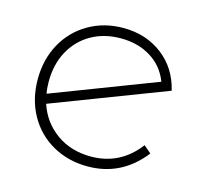

<svg xmlns="http://www.w3.org/2000/svg" viewBox="-82 -611 736 702"><g transform="rotate(15 285.5 -260.5)"><path d="M488 -128 516 -104Q434 1 306 1Q232 1 173 -32.5Q114 -66 81 -125.5Q48 -185 48 -261Q48 -335 80.5 -394.5Q113 -454 171.5 -488Q230 -522 303 -522Q389 -522 451 -474.5Q513 -427 532 -346L101 -181Q123 -115 178 -76Q233 -37 308 -37Q419 -37 488 -128ZM89 -262Q89 -236 93 -217L487 -368Q466 -423 417.5 -453Q369 -483 304 -483Q241 -483 192.5 -455.5Q144 -428 116.5 -378Q89 -328 89 -262Z"/></g></svg>

Font: TypoPRO Montserrat Alternates
Style: Regular
Weight: 275
Designer: Julieta Ulanovsky
Foundry: Julieta Ulanovsky
Version: Version 6.001